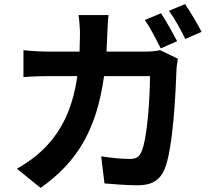

<svg xmlns="http://www.w3.org/2000/svg" viewBox="-20 -866 1040 941"><path d="M769 -801 690 -768C717 -729 747 -670 768 -629L848 -664C829 -701 794 -764 769 -801ZM887 -846 808 -813C836 -775 868 -717 888 -675L968 -710C950 -745 913 -808 887 -846ZM852 -578 765 -620C741 -615 715 -613 690 -613H502L506 -702C507 -726 509 -768 512 -792H365C369 -768 372 -722 372 -700L370 -613H227C189 -613 137 -615 95 -620V-488C138 -492 193 -493 227 -493H359C337 -341 287 -228 194 -136C154 -96 104 -62 63 -39L179 55C358 -72 453 -228 490 -493H715C715 -385 702 -185 673 -122C662 -97 648 -87 616 -87C577 -87 525 -92 476 -100L492 33C540 37 600 42 657 42C726 42 764 15 786 -35C829 -137 841 -417 845 -525C845 -536 849 -561 852 -578Z"/></svg>

Font: Noto Sans Mono CJK HK
Style: Bold
Weight: 700
Designer: Ryoko NISHIZUKA 西塚涼子 (kana, bopomofo & ideographs); Paul D. Hunt (Latin, Greek & Cyrillic); Sandoll Communications 산돌커뮤니
Foundry: Adobe
Version: Version 2.004;hotconv 1.0.118;makeotfexe 2.5.65603